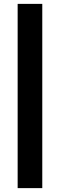

<svg xmlns="http://www.w3.org/2000/svg" viewBox="-20 -801 309 990"><path d="M198 -781V169H71V-781Z"/></svg>

Font: Exo 2 ExtraBold
Style: Regular
Weight: 800
Designer: Natanael Gama
Foundry: Natanael Gama
Version: Version 2.010